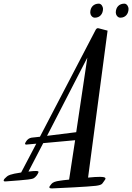

<svg xmlns="http://www.w3.org/2000/svg" viewBox="-200 -913 725 1053"><path d="M-27 -158C-39 -156 -50 -149 -57 -137L-61 -130C-63 -128 -63 -125 -62 -123C-61 -121 -59 -120 -57 -120L-1 -125L-84 33C-146 42 -156 50 -162 55C-182 71 -186 83 -170 82C-154 80 -35 74 -18 66C-1 57 7 42 11 32C14 23 -4 23 -44 28L37 -128L212 -144L179 72C155 74 136 77 129 78C104 81 89 87 82 96C65 115 66 122 93 120C119 119 288 111 326 106C364 101 360 93 371 80C382 66 386 57 347 57C334 57 310 58 283 61L390 -745L344 -757C340 -758 337 -759 333 -758C330 -756 327 -754 325 -750L19 -163ZM58 -168 279 -597 218 -188ZM365 -865C365 -876 356 -893 342 -893C314 -893 295 -874 295 -844C295 -833 304 -816 320 -816C349 -816 365 -838 365 -865ZM505 -865C505 -876 496 -893 482 -893C454 -893 435 -874 435 -844C435 -833 444 -816 460 -816C489 -816 505 -838 505 -865Z"/></svg>

Font: Mervale Script
Style: Regular
Weight: 400
Designer: Astigmatic (AOETI)
Foundry: Astigmatic (AOETI)
Version: Version 1.000